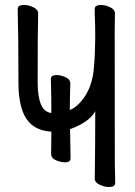

<svg xmlns="http://www.w3.org/2000/svg" viewBox="-20 -733 540 770"><path d="M416 17Q400 17 380 8Q360 -1 360 -17Q362 -149 362 -287Q338 -243 261 -215L263 -98Q263 -82 241 -82Q223 -82 204 -90.5Q185 -99 185 -116L186 -205Q108 -209 77 -272Q54 -321 54 -399Q54 -578 51 -698Q51 -713 77 -713Q94 -713 113.5 -704Q133 -695 133 -679Q131 -612 131 -403Q131 -285 186 -280Q186 -344 184 -416Q184 -432 206 -432Q223 -432 242.5 -423.5Q262 -415 262 -398Q260 -340 260 -292Q285 -301 310 -332Q352 -385 357 -467Q361 -509 362 -580Q362 -641 360 -673V-698Q360 -713 386 -713Q402 -713 421.5 -704Q441 -695 441 -679L440 -608Q440 -96 440.5 -75Q441 -54 441.5 -31.5Q442 -9 442 1Q442 17 416 17Z"/></svg>

Font: LXGW WenKai Mono TC
Style: Bold
Weight: 700
Designer: LXGW / Fontworks Inc.
Foundry: LXGW / Fontworks Inc.
Version: Version 1.330